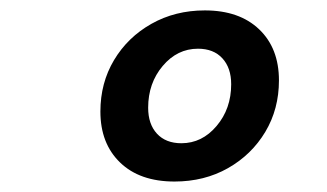

<svg xmlns="http://www.w3.org/2000/svg" viewBox="-20 -723 626 367"><path d="M313.5 -376Q247.1 -376 209.5 -412.4Q171.9 -448.7 171.9 -509.8Q171.9 -564.5 198 -608.2Q224.1 -651.9 269.5 -677.5Q314.9 -703.1 371.6 -703.1Q437.5 -703.1 475.3 -667Q513.2 -630.9 513.2 -569.3Q513.2 -514.6 487.1 -470.9Q460.9 -427.2 415.8 -401.6Q370.6 -376 313.5 -376ZM326.7 -449.2Q366.2 -449.2 394 -482.2Q421.9 -515.1 421.9 -562Q421.9 -593.3 405 -611.6Q388.2 -629.9 358.4 -629.9Q318.8 -629.9 291 -596.9Q263.2 -564 263.2 -517.1Q263.2 -485.8 280 -467.5Q296.9 -449.2 326.7 -449.2Z"/></svg>

Font: Cascadia Mono
Style: Italic
Weight: 400
Italic angle: -10°
Monospace: yes
Designer: Aaron Bell
Foundry: Saja Typeworks
Version: Version 2404.023; ttfautohint (v1.8.4)